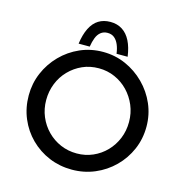

<svg xmlns="http://www.w3.org/2000/svg" viewBox="-130 -1041 1117 1169"><g transform="rotate(15 428.0 -457.0)"><path d="M57 -362Q57 -437 85.5 -504Q114 -571 165 -623Q216 -675 283 -704.5Q350 -734 427 -734Q503 -734 570 -704.5Q637 -675 689 -623Q741 -571 770 -504Q799 -437 799 -362Q799 -285 770 -218Q741 -151 689.5 -100Q638 -49 570.5 -20.5Q503 8 427 8Q350 8 283 -20Q216 -48 165 -98.5Q114 -149 85.5 -216.5Q57 -284 57 -362ZM167 -362Q167 -306 187.5 -257.5Q208 -209 244 -172.5Q280 -136 327.5 -115.5Q375 -95 430 -95Q484 -95 531 -115.5Q578 -136 613.5 -172.5Q649 -209 669 -257.5Q689 -306 689 -362Q689 -418 668.5 -466.5Q648 -515 612.5 -552Q577 -589 529.5 -610Q482 -631 428 -631Q372 -631 325 -610Q278 -589 242 -552Q206 -515 186.5 -466Q167 -417 167 -362ZM423 -922Q466 -922 498 -901.5Q530 -881 550 -841.5Q570 -802 578 -744H508Q504 -776 493.5 -800.5Q483 -825 466 -839Q449 -853 423 -853Q398 -853 380.5 -839Q363 -825 353.5 -800.5Q344 -776 339 -744H269Q277 -803 297 -843Q317 -883 348.5 -902.5Q380 -922 423 -922Z"/></g></svg>

Font: Josefin Sans Medium
Style: Regular
Weight: 500
Designer: Santiago Orozco
Foundry: Typemade
Version: Version 2.001